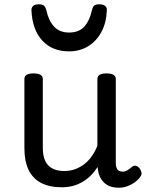

<svg xmlns="http://www.w3.org/2000/svg" viewBox="-20 -858 685 897"><path d="M269 17Q211 17 172 -3.5Q133 -24 113.5 -64.5Q94 -105 94 -166V-489Q94 -502 104.5 -508.5Q115 -515 136 -515Q158 -515 169 -508.5Q180 -502 180 -489V-166Q180 -131 191 -107Q202 -83 224.5 -71Q247 -59 280 -59Q308 -59 332 -68Q356 -77 375.5 -92.5Q395 -108 410 -130Q425 -152 435 -177V-489Q435 -502 445.5 -508.5Q456 -515 478 -515Q499 -515 510 -508.5Q521 -502 521 -489V-96Q521 -82 525 -73Q529 -64 536.5 -60Q544 -56 553 -56Q562 -56 569.5 -59.5Q577 -63 584.5 -69Q592 -75 599 -80Q607 -86 616.5 -83Q626 -80 634 -69Q639 -62 641 -52Q643 -42 636 -33Q626 -18 610 -6.5Q594 5 575 12Q556 19 536 19Q512 19 494.5 12.5Q477 6 465 -6Q453 -18 446 -34Q439 -50 437 -69L436 -78Q422 -56 404.5 -38.5Q387 -21 366 -8.5Q345 4 320.5 10.5Q296 17 269 17ZM303 -618Q224 -618 177.5 -668.5Q131 -719 127 -809Q126 -821 134 -829.5Q142 -838 161 -838Q180 -838 187 -830Q194 -822 197 -809Q206 -764 231.5 -735Q257 -706 303 -706Q350 -706 375 -735Q400 -764 409 -809Q412 -823 418.5 -830.5Q425 -838 444 -838Q463 -838 472 -829.5Q481 -821 479 -809Q477 -752 454 -709Q431 -666 392 -642Q353 -618 303 -618Z"/></svg>

Font: Playwrite DE Grund
Style: Regular
Weight: 400
Designer: Veronika Burian, José Scaglione
Foundry: TypeTogether
Version: Version 1.002